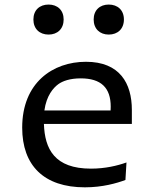

<svg xmlns="http://www.w3.org/2000/svg" viewBox="-20 -790 660 822"><path d="M229.5 -429.5C248 -443 279.5 -454.5 325.5 -454.5C412.5 -454.5 454 -414.5 454 -333.5L453.5 -317H170C179 -381.5 208.5 -414 229.5 -429.5ZM188 -642C226 -642 252.5 -666.5 252.5 -706.5C252.5 -746.5 226 -770.5 188 -770.5C149.5 -770.5 123 -746.5 123 -706.5C123 -666.5 149.5 -642 188 -642ZM445.5 -642C484 -642 510.5 -666.5 510.5 -706.5C510.5 -746.5 484 -770.5 445.5 -770.5C407.5 -770.5 381 -746.5 381 -706.5C381 -666.5 407.5 -642 445.5 -642ZM75 -243.5C75 -82 167.5 12 343.5 12C418.5 12 479.5 -5.5 517 -19.5L521.5 -94.5C482.5 -80.5 430 -68 369.5 -68C213.5 -68 171.5 -152 168 -259.5H544.5V-319.5C544.5 -433.5 492.5 -525.5 348 -525.5C205.5 -525.5 75 -435.5 75 -243.5Z"/></svg>

Font: Monaspace Argon
Style: Regular
Weight: 400
Designer: Riley Cran & the Lettermatic Team
Foundry: Lettermatic
Version: Version 1.200 (Monaspace Argon)